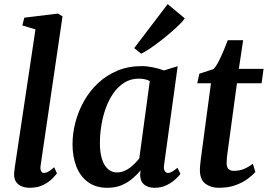

<svg xmlns="http://www.w3.org/2000/svg" viewBox="-20 -882 1272 912"><path d="M173 -96.5Q170.5 -79.5 174.8 -70Q179 -60.5 189 -60.5Q197.5 -60.5 208 -65.8Q218.5 -71 237.5 -87.5L250.5 -58.5Q245.5 -51.5 229.8 -35Q214 -18.5 187 -4.2Q160 10 120.5 10Q102 10 85 3.8Q68 -2.5 57.5 -16.5Q47 -30.5 47 -53.5Q47 -58.5 47.8 -65.2Q48.5 -72 49.2 -78.8Q50 -85.5 50.5 -89L148.5 -742.5L86 -761L95.5 -798L255 -817.5L277 -804.5Z M759.5 -99.5Q756.5 -78 762.8 -69.2Q769 -60.5 778.5 -60.5Q786.5 -60.5 796.8 -66.2Q807 -72 823 -85L837 -56Q832 -48.5 815.5 -32.5Q799 -16.5 773 -3.2Q747 10 714 10Q684.5 10 665.5 -4.8Q646.5 -19.5 645.5 -51.5L648 -72.5Q631 -52.5 608.8 -33.5Q586.5 -14.5 557.2 -2.2Q528 10 491 10Q434 10 397 -17.8Q360 -45.5 342.2 -92.2Q324.5 -139 324.5 -196.5Q324.5 -249 338.5 -302Q352.5 -355 379.5 -402.8Q406.5 -450.5 446.5 -487.8Q486.5 -525 538.2 -546.5Q590 -568 653 -568Q678.5 -568 708.2 -561.8Q738 -555.5 759 -547.5L824 -567.5ZM691.5 -497Q680 -503 666.8 -505.8Q653.5 -508.5 640 -508.5Q601.5 -508.5 571.8 -490.2Q542 -472 519.8 -440.8Q497.5 -409.5 483 -369.8Q468.5 -330 461.5 -286.8Q454.5 -243.5 454.5 -202Q454.5 -157.5 464.5 -126.2Q474.5 -95 492.8 -79Q511 -63 535.5 -63Q553 -63 568.2 -69Q583.5 -75 596.8 -85Q610 -95 621.2 -106.5Q632.5 -118 641.5 -129ZM617.5 -653.5 776.5 -862.5 857.5 -795Q852 -785 834.8 -767.8Q817.5 -750.5 793.2 -729.5Q769 -708.5 742.8 -688.2Q716.5 -668 692.2 -651.5Q668 -635 650.5 -627Z M1064 -181Q1061.5 -164.5 1060 -152Q1058.5 -139.5 1057.5 -129Q1056.5 -118.5 1056.5 -107Q1056.5 -89 1065 -79.8Q1073.5 -70.5 1090 -70.5Q1120 -70.5 1142.2 -80.8Q1164.5 -91 1181 -104.5L1193 -65Q1180.5 -50.5 1157.2 -33Q1134 -15.5 1099.8 -2.8Q1065.5 10 1019 10Q982 10 955.8 -9.2Q929.5 -28.5 929.5 -75.5Q929.5 -80 929.8 -86Q930 -92 931.2 -102.2Q932.5 -112.5 934.2 -128.5Q936 -144.5 939.5 -168.5L982 -486.5H917L927 -532L993.5 -553.5Q1005.5 -565 1018 -589.2Q1030.5 -613.5 1042 -641Q1053.5 -668.5 1062 -691H1135L1114.5 -555H1232L1222.5 -486.5H1105.5Z"/></svg>

Font: Merriweather Light 18pt SemiBold
Style: Italic
Weight: 600
Italic angle: -7.8°
Version: Version 2.101